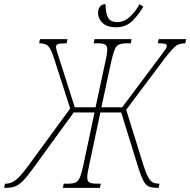

<svg xmlns="http://www.w3.org/2000/svg" viewBox="-85 -902 914 922"><path d="M-65 0 -61 -20H-56Q-42 -20 -28 -26Q-14 -32 4.5 -50Q23 -68 50 -105L252 -381L176 -617Q165 -653 155 -669Q145 -685 133 -689.5Q121 -694 103 -694L107 -714H239L235 -694Q201 -694 192.5 -690Q184 -686 184 -676Q184 -667 198 -625L274 -387H374L421 -606Q430 -645 430 -665Q430 -682 419.5 -688Q409 -694 385 -694H365L369 -714H547L543 -694H523Q499 -694 486 -688Q473 -682 465.5 -663.5Q458 -645 449 -606L402 -387H502L680 -625Q697 -648 704.5 -658Q712 -668 714 -673Q716 -678 716 -682Q716 -690 706 -692Q696 -694 673 -694L677 -714H809L805 -694Q788 -694 775 -689.5Q762 -685 746 -669Q730 -653 704 -619L521 -375L605 -105Q617 -68 627.5 -49.5Q638 -31 650 -25.5Q662 -20 676 -20H681L677 0H670Q648 0 633 -5Q618 -10 606.5 -29Q595 -48 582 -88L497 -362H397L343 -108Q334 -69 334 -50Q334 -31 345 -25.5Q356 -20 381 -20H399L395 0H217L221 -20H242Q266 -20 278.5 -26Q291 -32 299 -51Q307 -70 315 -108L369 -362H269L70 -88Q41 -48 20.5 -29Q0 -10 -17.5 -5Q-35 0 -58 0ZM471 -771Q431 -771 408.5 -791Q386 -811 386 -841Q386 -857 394.5 -869.5Q403 -882 422 -882Q422 -840 433.5 -818Q445 -796 478 -796Q513 -796 541 -823.5Q569 -851 585 -882L603 -870Q582 -833 551 -802Q520 -771 471 -771Z"/></svg>

Font: Noto Serif ExtraCondensed Thin
Style: Italic
Weight: 100
Width: 2
Italic angle: -12°
Designer: Monotype Design Team
Foundry: Monotype Imaging Inc.
Version: Version 2.013